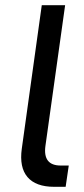

<svg xmlns="http://www.w3.org/2000/svg" viewBox="-20 -720 325 740"><path d="M189 0Q118 0 86 -37.5Q54 -75 64 -147L141 -700H231L155 -157Q145 -82 214 -82H245L233 0H189Z"/></svg>

Font: Retni Sans Medium
Style: Italic
Weight: 500
Italic angle: -8°
Designer: Vitaly Kuzmin
Foundry: ParaType Ltd.
Version: Version 1.00;June 10, 2019;FontCreator 11.5.0.2425 64-bit; t